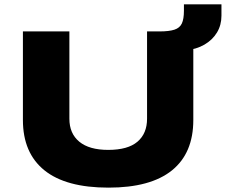

<svg xmlns="http://www.w3.org/2000/svg" viewBox="-20 -849 1035 880"><path d="M477 11Q282 11 183.5 -68.5Q85 -148 85 -299V-705H298V-305Q298 -237 343.5 -199.5Q389 -162 476 -162Q566 -162 610 -199.5Q654 -237 654 -305V-705H866V-299Q866 -147 768 -68Q670 11 477 11ZM830 -618 712 -692V-705Q755 -705 779.5 -713Q804 -721 813.5 -741.5Q823 -762 823 -800V-829H995V-777Q995 -734 974.5 -700Q954 -666 917 -644.5Q880 -623 830 -618Z"/></svg>

Font: Nunito Sans 10pt Expanded Black
Style: Regular
Weight: 900
Width: 7
Designer: Vernon Adams
Foundry: Vernon Adams
Version: Version 3.101;gftools[0.9.27]